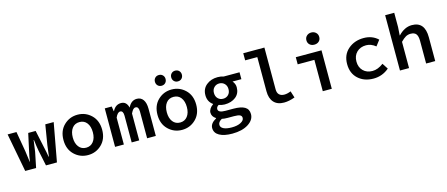

<svg xmlns="http://www.w3.org/2000/svg" viewBox="-56 -1443 5512 2367"><g transform="rotate(-15 2700.0 -259.5)"><path d="M99 0 6 -491H119L163 -236Q173 -170 182 -95H185Q193 -159 211 -236L256 -443H351L395 -236Q415 -147 423 -95H427Q430 -119 436 -165.5Q442 -212 445 -236L487 -491H594L504 0H364L323 -196Q312 -254 302 -341H298Q288 -256 278 -196L238 0Z M653 -245Q653 -363 725.5 -433Q798 -503 900 -503Q1002 -503 1074.5 -433Q1147 -363 1147 -245Q1147 -128 1074.5 -58Q1002 12 900 12Q798 12 725.5 -58Q653 -128 653 -245ZM1028 -245Q1028 -320 994 -364.5Q960 -409 900 -409Q840 -409 806 -364.5Q772 -320 772 -245Q772 -171 806.5 -126.5Q841 -82 900 -82Q959 -82 993.5 -126.5Q1028 -171 1028 -245Z M1246 0V-491H1335L1344 -429H1347Q1384 -503 1456 -503Q1525 -503 1545 -421Q1584 -503 1657 -503Q1709 -503 1737.5 -462.5Q1766 -422 1766 -348V0H1655V-340Q1655 -405 1616 -405Q1597 -405 1583.5 -390.5Q1570 -376 1554 -343V0H1458V-340Q1458 -405 1419 -405Q1385 -405 1358 -343V0Z M1853 -245Q1853 -363 1925.5 -433Q1998 -503 2100 -503Q2202 -503 2274.5 -433Q2347 -363 2347 -245Q2347 -128 2274.5 -58Q2202 12 2100 12Q1998 12 1925.5 -58Q1853 -128 1853 -245ZM2228 -245Q2228 -320 2194 -364.5Q2160 -409 2100 -409Q2040 -409 2006 -364.5Q1972 -320 1972 -245Q1972 -171 2006.5 -126.5Q2041 -82 2100 -82Q2159 -82 2193.5 -126.5Q2228 -171 2228 -245ZM1928 -648Q1928 -677 1947 -696.5Q1966 -716 1996 -716Q2026 -716 2045 -696.5Q2064 -677 2064 -648Q2064 -618 2045 -598.5Q2026 -579 1996 -579Q1966 -579 1947 -598.5Q1928 -618 1928 -648ZM2136 -648Q2136 -677 2155 -696.5Q2174 -716 2204 -716Q2234 -716 2253 -696.5Q2272 -677 2272 -648Q2272 -618 2253 -598.5Q2234 -579 2204 -579Q2174 -579 2155 -598.5Q2136 -618 2136 -648Z M2686 217Q2582 217 2522 183.5Q2462 150 2462 86Q2462 26 2540 -17V-21Q2490 -52 2490 -103Q2490 -127 2506 -152Q2522 -177 2549 -195V-199Q2486 -244 2486 -326Q2486 -408 2544.5 -455.5Q2603 -503 2688 -503Q2730 -503 2765 -491H2966V-403H2853Q2885 -367 2885 -322Q2885 -243 2829.5 -199Q2774 -155 2688 -155Q2653 -155 2613 -169Q2583 -151 2583 -123Q2583 -77 2676 -77H2776Q2873 -77 2921 -48.5Q2969 -20 2969 43Q2969 117 2891 167Q2813 217 2686 217ZM2781 -326Q2781 -370 2754 -396.5Q2727 -423 2688 -423Q2649 -423 2622 -396.5Q2595 -370 2595 -326Q2595 -281 2621.5 -254.5Q2648 -228 2688 -228Q2728 -228 2754.5 -254.5Q2781 -281 2781 -326ZM2700 141Q2770 141 2814 118Q2858 95 2858 62Q2858 35 2834.5 24.5Q2811 14 2759 14H2681Q2634 14 2606 7Q2558 34 2558 71Q2558 104 2595 122.5Q2632 141 2700 141Z M3401 12Q3316 12 3271 -38Q3226 -88 3226 -179V-615H3071V-706H3341V-173Q3341 -126 3365 -104Q3389 -82 3429 -82Q3468 -82 3513 -101L3540 -16Q3465 12 3401 12Z M3897 0V-400H3684V-491H4012V0ZM3864 -658Q3864 -692 3887.5 -714Q3911 -736 3946 -736Q3981 -736 4004.5 -714Q4028 -692 4028 -658Q4028 -623 4005 -602Q3982 -581 3946 -581Q3910 -581 3887 -602Q3864 -623 3864 -658Z M4544 12Q4425 12 4349 -57Q4273 -126 4273 -245Q4273 -364 4353.5 -433.5Q4434 -503 4552 -503Q4661 -503 4734 -434L4679 -362Q4621 -409 4558 -409Q4484 -409 4438 -364Q4392 -319 4392 -245Q4392 -172 4437 -127Q4482 -82 4555 -82Q4624 -82 4695 -136L4743 -62Q4657 12 4544 12Z M4882 0V-706H4998V-524L4991 -419H4994Q5074 -503 5167 -503Q5332 -503 5332 -304V0H5216V-289Q5216 -349 5195 -376.5Q5174 -404 5124 -404Q5090 -404 5062 -388Q5034 -372 4998 -335V0Z"/></g></svg>

Font: TypoPRO Source Code Pro
Style: Regular
Weight: 600
Monospace: yes
Designer: Paul D. Hunt, Teo Tuominen
Foundry: Adobe Systems Incorporated
Version: Version 2.010;PS 1.0;hotconv 1.0.84;makeotf.lib2.5.63406